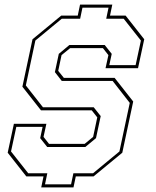

<svg xmlns="http://www.w3.org/2000/svg" viewBox="-20 -768 681 836"><path d="M159.5 48 169.5 0H94.5L13.5 -103L40.5 -229H182L169.5 -172L193.5 -141.5H348.5L385.5 -172L403.5 -257L379.5 -287.5H158.5L77.5 -390.5L121.5 -597L246.5 -700H318.5L328.5 -748H469L459 -700H527L608 -597L581 -471H439.5L452 -528L428 -558.5H285.5L248 -528L233.5 -459.5L258 -429H479L560 -326L512.5 -103L387.5 0H310L300 48ZM176 34.5H289.5L299.5 -13.5H385L500 -108.5L545 -320L470.5 -415.5H249L219 -454L236 -533.5L282 -572H436L466.5 -533.5L456 -484.5H570.5L593.5 -591.5L518.5 -686.5H442.5L452.5 -734.5H339L329 -686.5H249L134 -591.5L92.5 -396L167 -301H388L418.5 -262.5L398 -166.5L351.5 -128H185.5L155 -166.5L165.5 -215.5H51L28 -108.5L103 -13.5H186Z"/></svg>

Font: Tourney Thin Thin
Style: Italic
Weight: 250
Italic angle: -12°
Version: Version 1.015